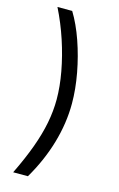

<svg xmlns="http://www.w3.org/2000/svg" viewBox="-136 -828 632 1019"><g transform="rotate(15 180.0 -318.0)"><path d="M46.9 136.2Q89.8 48.3 116.9 -25.9Q144 -100.1 157 -166.5Q169.9 -232.9 169.9 -296.4Q169.9 -367.2 155 -448Q140.1 -528.8 112.8 -611.8Q85.4 -694.8 46.9 -772H127.9Q165 -711.4 193.4 -630.1Q221.7 -548.8 237.8 -461.9Q253.9 -375 253.9 -296.4Q253.9 -189 221.9 -79.1Q189.9 30.8 127.9 136.2Z"/></g></svg>

Font: Inter V
Style: 
Weight: 400
Designer: Rasmus Andersson
Foundry: rsms
Version: Version 4.000;git-a3f224843